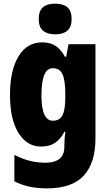

<svg xmlns="http://www.w3.org/2000/svg" viewBox="-20 -889 600 1056"><path d="M211 -656Q255 -656 284.5 -637.5Q314 -619 337 -577H344L357 -646H505V-127Q505 6 441 76.5Q377 147 238 147Q184 147 141 137.5Q98 128 59 108V-37Q105 -14 145.5 -4Q186 6 231 6Q279 6 306.5 -15Q334 -36 334 -83V-90Q334 -105 335.5 -126Q337 -147 340 -164H334Q313 -124 283 -103.5Q253 -83 206 -83Q128 -83 81.5 -158Q35 -233 35 -366Q35 -503 82 -579.5Q129 -656 211 -656ZM270 -514Q208 -514 208 -364Q208 -225 271 -225Q308 -225 323.5 -255Q339 -285 339 -349V-376Q339 -448 323.5 -481Q308 -514 270 -514ZM284 -869Q327 -869 350.5 -849Q374 -829 374 -784Q374 -740 350 -720Q326 -700 284 -700Q241 -700 217 -720Q193 -740 193 -784Q193 -829 216 -849Q239 -869 284 -869Z"/></svg>

Font: Noto Sans Kannada UI Condensed Black
Style: Regular
Weight: 900
Width: 3
Designer: Jelle Bosma - Monotype Design Team
Foundry: Monotype Imaging Inc.
Version: Version 2.005; ttfautohint (v1.8.4.7-5d5b)